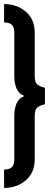

<svg xmlns="http://www.w3.org/2000/svg" viewBox="-20 -720 240 940"><path d="M150 60V-150Q150 -180 160 -191Q170 -202 200 -210V-290Q170 -298 160 -309Q150 -320 150 -350V-560Q150 -625 106.5 -662.5Q63 -700 0 -700V-610Q25 -610 37.5 -599Q50 -588 50 -560V-350Q50 -267 100 -250Q50 -233 50 -150V60Q50 88 37.5 99Q25 110 0 110V200Q63 200 106.5 162.5Q150 125 150 60Z"/></svg>

Font: Millimetre
Style: Regular
Weight: 500
Designer: Jérémy Landes
Version: Version 1.0